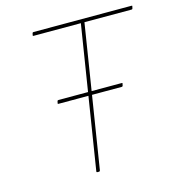

<svg xmlns="http://www.w3.org/2000/svg" viewBox="-100 -741 763 828"><g transform="rotate(-15 282.0 -327.5)"><path d="M148 -328Q147 -328 145.5 -328.5Q144 -329 145 -332L147 -341Q148 -344 152 -344H434Q436 -344 437 -343.5Q438 -343 437 -340L435 -331Q434 -328 430 -328H297H282ZM234 0Q229 0 230 -5L331 -639H120Q119 -639 117.5 -639.5Q116 -640 117 -643L119 -652Q120 -655 124 -655H561Q563 -655 564 -654.5Q565 -654 564 -651L562 -642Q561 -640 560 -639.5Q559 -639 557 -639H347L246 -5Q245 0 241 0Z"/></g></svg>

Font: Sofia Sans Hairline
Style: Italic
Weight: 1
Italic angle: -9°
Designer: Botio Nikoltchev, Ani Petrova
Foundry: lettersoup
Version: Version 4.102